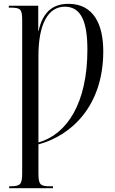

<svg xmlns="http://www.w3.org/2000/svg" viewBox="-20 -744 600 1004"><path d="M28 240H257V230H240C189 230 181 220 181 160V11C347 -33 520 -184 520 -476C520 -614 471 -724 338 -724C249 -724 202 -673 182 -583H180V-714H26V-704H35C89 -704 96 -695 96 -636V160C96 220 87 230 35 230H28ZM181 1V-452C181 -617 231 -709 319 -709C405 -709 437 -629 437 -484C437 -207 332 -42 181 1Z"/></svg>

Font: Noto Serif Display ExtraCondensed
Style: Regular
Weight: 400
Width: 2
Designer: Monotype Design Team
Foundry: Monotype Imaging Inc.
Version: Version 2.009